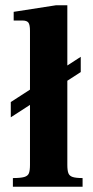

<svg xmlns="http://www.w3.org/2000/svg" viewBox="-20 -710 352 730"><path d="M21 -264V-322L287 -494V-436ZM29 0V-33Q58 -33 72 -37Q86 -41 90 -51.5Q94 -62 94 -83V-593Q94 -616 88 -624Q82 -632 65 -632H32V-665L193 -690H236V-83Q236 -62 240 -51.5Q244 -41 256.5 -37Q269 -33 294 -33V0Z"/></svg>

Font: Frank Ruhl Libre
Style: Bold
Weight: 700
Designer: Yanek Iontef
Foundry: Fontef
Version: Version 6.004